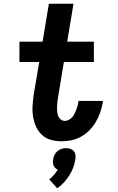

<svg xmlns="http://www.w3.org/2000/svg" viewBox="-20 -755 640 1037"><path d="M312 8Q282 8 254 0Q226 -8 206 -27Q186 -46 174.5 -71.5Q163 -97 158.5 -126Q154 -155 156 -184.5Q158 -214 162 -244L192 -420H85V-530H210L244 -735H377L343 -530H487V-420H325L293 -226Q291 -213 289.5 -201Q288 -189 288 -176Q288 -163 289 -151Q290 -139 294.5 -128Q299 -117 308.5 -109.5Q318 -102 330 -102Q341 -102 351.5 -107.5Q362 -113 370 -122Q378 -131 383 -141.5Q388 -152 392 -162Q396 -172 399 -183Q402 -194 403 -205Q404 -206 404 -207.5Q404 -209 404 -210H536Q536 -208 535.5 -205Q535 -202 535 -200Q530 -173 521 -147Q512 -121 497.5 -96.5Q483 -72 463 -51.5Q443 -31 418 -17Q393 -3 366 2.5Q339 8 312 8ZM289 262 246 214Q260 203 271.5 189.5Q283 176 292 161Q292 161 292 161Q292 161 292 161Q284 158 278.5 152.5Q273 147 269.5 139.5Q266 132 266 123Q266 114 267 105Q269 93 274.5 81.5Q280 70 290 61.5Q300 53 312.5 49Q325 45 337 45Q349 45 360.5 49Q372 53 379 61.5Q386 70 387.5 81.5Q389 93 387 105Q384 128 375.5 150Q367 172 354.5 192Q342 212 325.5 230Q309 248 289 262Z"/></svg>

Font: Iosevka Curly Slab XBdExObl
Style: Regular
Weight: 800
Width: 7
Italic angle: -9°
Monospace: yes
Designer: Belleve Invis
Foundry: Belleve Invis
Version: Version 11.1.0; ttfautohint (v1.8.3)